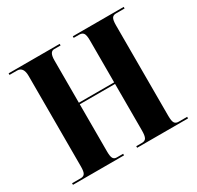

<svg xmlns="http://www.w3.org/2000/svg" viewBox="-153 -889 1091 1065"><g transform="rotate(-30 392.0 -357.0)"><path d="M24 0H351V-10H310Q294 -10 287 -22Q280 -34 280 -66V-368H506V-70Q506 -36 498.5 -23Q491 -10 472 -10H435V0H761V-10H706Q688 -10 680.5 -22Q673 -34 673 -67V-647Q673 -680 680.5 -692Q688 -704 706 -704H761V-714H435V-704H471Q490 -704 498 -692Q506 -680 506 -647V-378H280V-650Q280 -704 310 -704H351V-714H24V-704H72Q113 -704 113 -646V-66Q113 -34 105.5 -22Q98 -10 80 -10H24Z"/></g></svg>

Font: Noto Serif Display SemiCondensed Extra
Style: Regular
Weight: 800
Width: 4
Designer: Monotype Design Team
Foundry: Monotype Imaging Inc.
Version: Version 1.900